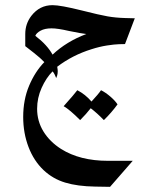

<svg xmlns="http://www.w3.org/2000/svg" viewBox="-20 -355 615 745"><path d="M495 269 407 370 349 369Q281 368 233 353.5Q185 339 149 305Q111 269 90.5 215Q70 161 70 99Q70 32 93 -22.5Q116 -77 152 -114Q138 -129 112 -149.5Q86 -170 78 -176V-223Q78 -263 102 -294Q134 -335 184 -335Q215 -335 299 -314Q366 -297 397.5 -291.5Q429 -286 466 -285L503 -284L465 -184Q460 -184 442 -183.5Q424 -183 395 -178.5Q366 -174 335 -164Q261 -141 202 -96Q204 -84 204 -79Q204 -68 201.5 -61Q199 -54 198 -52Q197 -55 193 -64Q189 -73 184 -78Q159 -53 141.5 -14Q124 25 124 67Q124 115 148.5 155Q173 195 217 223Q290 269 399 269ZM184 -143Q238 -194 315 -223Q296 -225 247 -235Q204 -245 180 -245Q154 -245 137.5 -236Q121 -227 117 -216Q163 -181 184 -143ZM280 -5Q311 11 335 39Q362 10 372 -5Q390 4 408.5 20Q427 36 436 50Q412 83 383 111Q357 84 332 65Q315 87 291 111Q250 70 227 57Q269 10 280 -5Z"/></svg>

Font: Katibeh
Style: Regular
Weight: 400
Designer: Arabic design by Kourosh Beigpour, Latin design by Eduardo Tunni, engineering by Lasse Fister
Version: Version 1.000